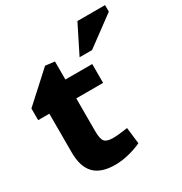

<svg xmlns="http://www.w3.org/2000/svg" viewBox="-200 -897 986 1041"><g transform="rotate(-30 293.0 -376.0)"><path d="M433 -765H606V-724L423 -589H345ZM50 -163V-406H-20V-479L160 -643L218 -636V-523H386V-405H218V-199Q218 -151 231.5 -135Q245 -119 284 -119Q317 -119 376 -128L388 -26Q352 -9 307.5 2Q263 13 222 13Q134 13 92 -30.5Q50 -74 50 -163Z"/></g></svg>

Font: Suez One
Style: Regular
Weight: 400
Version: Version 1.000